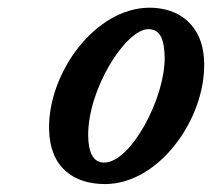

<svg xmlns="http://www.w3.org/2000/svg" viewBox="-20 -753 540 489"><path d="M247.6 -284.2C384.3 -284.2 502.4 -448.7 500 -591.3C499 -690.4 434.1 -733.4 361.3 -733.4C222.7 -733.4 102.5 -567.9 105 -424.3C106.4 -327.1 167 -284.2 247.6 -284.2ZM245.1 -338.9C216.8 -338.9 205.1 -365.7 204.6 -407.2C203.1 -524.9 299.8 -678.7 357.9 -678.7C391.1 -678.7 398.4 -647.5 399.4 -607.4C400.9 -503.9 313.5 -338.9 245.1 -338.9Z"/></svg>

Font: Courgette
Style: Regular
Weight: 400
Designer: Karolina Lach
Foundry: Karolina Lach
Version: Version 1.002